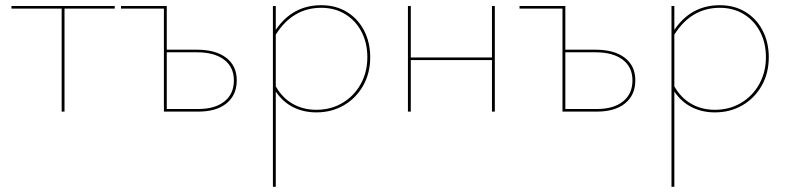

<svg xmlns="http://www.w3.org/2000/svg" viewBox="-20 -429 3025 738"><path d="M421 -396H228V0H217V-396H24V-406H421Z M890 -120Q890 -64 851 -32Q812 0 742 0H610V-396H445V-406H621V-238H737Q809 -238 849.5 -207Q890 -176 890 -120ZM879 -120Q879 -171 841.5 -199.5Q804 -228 737 -228H621V-10H742Q806 -10 842.5 -39Q879 -68 879 -120Z M1403 -209Q1403 -148 1376 -100Q1349 -52 1302 -24.5Q1255 3 1196 3Q1147 3 1107 -17Q1067 -37 1040 -77V289H1029V-406H1040V-314Q1104 -409 1215 -409Q1271 -409 1313.5 -383Q1356 -357 1379.5 -311.5Q1403 -266 1403 -209ZM1392 -209Q1392 -264 1369.5 -307Q1347 -350 1307 -374.5Q1267 -399 1215 -399Q1105 -399 1040 -296V-97Q1065 -53 1105 -30Q1145 -7 1196 -7Q1252 -7 1296.5 -33.5Q1341 -60 1366.5 -106Q1392 -152 1392 -209Z M1882 -406V0H1871V-198H1559V0H1548V-406H1559V-208H1871V-406Z M2422 -120Q2422 -64 2383 -32Q2344 0 2274 0H2142V-396H1977V-406H2153V-238H2269Q2341 -238 2381.5 -207Q2422 -176 2422 -120ZM2411 -120Q2411 -171 2373.5 -199.5Q2336 -228 2269 -228H2153V-10H2274Q2338 -10 2374.5 -39Q2411 -68 2411 -120Z M2935 -209Q2935 -148 2908 -100Q2881 -52 2834 -24.5Q2787 3 2728 3Q2679 3 2639 -17Q2599 -37 2572 -77V289H2561V-406H2572V-314Q2636 -409 2747 -409Q2803 -409 2845.5 -383Q2888 -357 2911.5 -311.5Q2935 -266 2935 -209ZM2924 -209Q2924 -264 2901.5 -307Q2879 -350 2839 -374.5Q2799 -399 2747 -399Q2637 -399 2572 -296V-97Q2597 -53 2637 -30Q2677 -7 2728 -7Q2784 -7 2828.5 -33.5Q2873 -60 2898.5 -106Q2924 -152 2924 -209Z"/></svg>

Font: Ysabeau Hairline
Style: Regular
Weight: 100
Designer: Christian Thalmann (Catharsis Fonts)
Version: Version 0.003